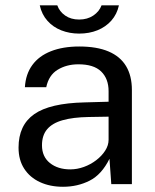

<svg xmlns="http://www.w3.org/2000/svg" viewBox="-20 -705 593 735"><path d="M221.3 10Q171.2 10 132.8 -7.9Q94.3 -25.7 72.7 -59.2Q51 -92.6 51 -139.9Q51 -225.9 110.9 -267.9Q170.8 -310 303.6 -313L395.7 -315.6V-356Q395.7 -403.6 367.2 -431.4Q338.7 -459.1 279 -458.8Q234.4 -458.6 200.6 -437.9Q166.7 -417.3 157 -371.1H75.3Q78.3 -421.3 103.8 -456.1Q129.2 -490.9 175 -508.9Q220.9 -527 283.4 -527Q350.8 -527 395.5 -508Q440.3 -489 462.6 -451.9Q484.9 -414.8 484.9 -360.8V0H406L399.1 -97.1Q369.2 -36.7 323.1 -13.4Q277 10 221.3 10ZM249.2 -56.6Q275.3 -56.6 301.2 -66Q327 -75.4 348.3 -91.7Q369.6 -108 382.6 -128.2Q395.6 -148.4 395.7 -169.8V-258.4L319.1 -257.1Q259.7 -256.1 220.1 -244.9Q180.5 -233.8 160.6 -210.4Q140.7 -187 140.7 -148.8Q140.7 -105.3 171.1 -80.9Q201.5 -56.6 249.2 -56.6ZM435.3 -684.6Q427.8 -650.5 406.4 -626.3Q385.1 -602.1 353.3 -589.2Q321.6 -576.4 283 -576.4Q246.3 -576.4 214.7 -588.8Q183.2 -601.1 161.6 -625.4Q139.9 -649.6 132.2 -684.6H199.3Q207.6 -660.8 229.5 -645.5Q251.3 -630.2 283 -630.2Q314.5 -630.2 337.2 -645.5Q359.9 -660.8 368.8 -684.6Z"/></svg>

Font: Public Sans Thin
Style: Regular
Weight: 100
Designer: The Public Sans project authors (U.S. Web Design System). Libre Franklin designed by Pablo Impallari and Rodrigo Fuenzal
Version: Version 1.008